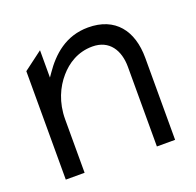

<svg xmlns="http://www.w3.org/2000/svg" viewBox="-86 -533 627 614"><g transform="rotate(-20 227.5 -226.5)"><path d="M39 -10H103V-192C103 -249 124 -295 152 -327C177 -356 214 -381 264 -381C322 -381 349 -337 349 -281V-10H411V-289C411 -382 364 -443 272 -443C196 -443 147 -398 112 -347L103 -334V-427L39 -379Z"/></g></svg>

Font: Charger Sport
Style: Lit
Weight: 300
Designer: Jasper
Foundry: Cannot Into Space Fonts
Version: Version 1.1